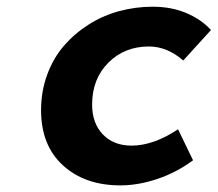

<svg xmlns="http://www.w3.org/2000/svg" viewBox="-20 -543 652 575"><path d="M340.8 12.2Q234.4 12.2 168.7 -47.6Q103 -107.4 103 -212.9Q103 -270 121.6 -320.1Q140.1 -370.1 172.1 -406.7Q204.1 -443.4 246.3 -470Q288.6 -496.6 337.4 -509.8Q386.2 -522.9 437 -522.9Q493.2 -522.9 538.1 -503.9Q583 -484.9 611.8 -453.1L528.8 -361.8Q480.5 -403.8 425.8 -403.8Q353 -403.8 304.4 -355.2Q255.9 -306.6 255.9 -230Q255.9 -173.8 288.1 -140.4Q320.3 -106.9 374 -106.9Q439.5 -106.9 513.2 -155.8L558.1 -63Q508.8 -26.4 451.2 -7.1Q393.6 12.2 340.8 12.2Z"/></svg>

Font: Office Code Pro Bold Italic
Style: Regular
Weight: 700
Italic angle: -9°
Designer: Nathan Rutzky & Paul D. Hunt
Foundry: Adobe Systems Incorporated
Version: Version 1.004;PS 001.004;hotconv 1.0.70;makeotf.lib2.5.58329